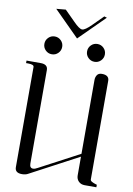

<svg xmlns="http://www.w3.org/2000/svg" viewBox="-105 -1059 782 1125"><g transform="rotate(10 286.0 -497.0)"><path d="M137 -989 193 -994 254 -933Q290 -896 307 -896Q324 -896 361 -933L422 -994L438 -989L287 -839ZM373.5 -812.5Q389 -828 411 -828Q433 -828 448.5 -812.5Q464 -797 464 -775Q464 -753 448.5 -737.5Q433 -722 411 -722Q389 -722 373.5 -737.5Q358 -753 358 -775Q358 -797 373.5 -812.5ZM119.5 -812.5Q135 -828 157 -828Q179 -828 194.5 -812.5Q210 -797 210 -775Q210 -753 194.5 -737.5Q179 -722 157 -722Q135 -722 119.5 -737.5Q104 -753 104 -775Q104 -797 119.5 -812.5ZM65 -630Q65 -645 31 -645H18V-660H102Q145 -660 145 -626V-70Q145 -43 165 -43Q177 -43 192 -52L430 -178V-618Q430 -634 438.5 -647Q447 -660 467 -660Q510 -660 510 -626V-40Q510 -36 512.5 -32.5Q515 -29 521 -26Q527 -23 530.5 -21.5Q534 -20 541.5 -17.5Q549 -15 550 -15V0H480Q458 0 444 -14Q430 -28 430 -50V-161L144 -9Q129 0 107 0Q65 0 65 -34Z"/></g></svg>

Font: kawoszeh
Style: Medium
Weight: 500
Version: Version 000.030